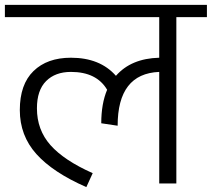

<svg xmlns="http://www.w3.org/2000/svg" viewBox="-30 -750 866 785"><path d="M-10 -680H621V-514Q506 -511 444 -440Q379 -514 260 -514Q163 -514 107 -459.5Q51 -405 51 -300Q51 -196 118.5 -120.5Q186 -45 323 15L349 -42Q232 -94 176.5 -156.5Q121 -219 121 -307Q121 -381 158.5 -418.5Q196 -456 260 -456Q365 -456 408 -383Q384 -326 384 -246L451 -236Q451 -449 621 -456V0H691V-680H816V-730H-10Z"/></svg>

Font: Glegoo
Style: Regular
Weight: 400
Version: Version 2.0.1; ttfautohint (v0.9) -r 48 -G 60